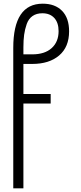

<svg xmlns="http://www.w3.org/2000/svg" viewBox="-20 -762 439 1042"><path d="M52 260V-502Q52 -742 212 -742Q279 -742 317 -703Q355 -664 355 -592Q355 -507 301 -461Q247 -415 155 -415H107V-252H255V-200H107V260ZM107 -467H155Q223 -467 260.5 -501Q298 -535 298 -593Q298 -639 274.5 -664.5Q251 -690 210 -690Q178 -690 156.5 -675Q135 -660 125 -631.5Q115 -603 111 -573.5Q107 -544 107 -505Z"/></svg>

Font: Bellota
Style: Regular
Weight: 400
Designer: Kemie Guaida
Foundry: Kemie Guaida
Version: Version 1.000;PS 002.000;hotconv 1.0.70;makeotf.lib2.5.58329